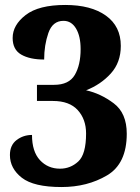

<svg xmlns="http://www.w3.org/2000/svg" viewBox="-20 -744 563 774"><path d="M228 10Q332 10 411.5 -37Q491 -84 491 -205Q491 -288 438.5 -327.5Q386 -367 327 -380Q386 -403 426.5 -447.5Q467 -492 467 -559Q467 -638 407 -681Q347 -724 243 -724Q136 -724 83.5 -683.5Q31 -643 31 -591Q31 -544 65.5 -524Q100 -504 158 -504Q158 -562 175 -611Q192 -660 236 -660Q268 -660 286.5 -629Q305 -598 305 -546Q305 -482 281.5 -442Q258 -402 198 -402H129V-337H193Q260 -337 293.5 -300Q327 -263 327 -206Q327 -122 295.5 -93Q264 -64 222 -64Q173 -64 141 -98.5Q109 -133 109 -200Q74 -200 47 -179.5Q20 -159 20 -119Q20 -65 68 -27.5Q116 10 228 10Z"/></svg>

Font: Noto Serif SemiCondensed Extra
Style: Regular
Weight: 800
Width: 4
Designer: Monotype Design Team
Foundry: Monotype Imaging Inc.
Version: Version 1.002